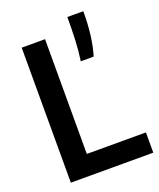

<svg xmlns="http://www.w3.org/2000/svg" viewBox="-148 -899 818 989"><g transform="rotate(-20 261.0 -404.0)"><path d="M67 0V-740H195V-111H519V0ZM329 -570Q337 -625.5 339.5 -682Q342 -738.5 342 -808H429.5Q429.5 -736 421.8 -676.2Q414 -616.5 399.5 -570Z"/></g></svg>

Font: Encode Sans SemiCondensed SemiCondensed SemiBold
Style: Regular
Weight: 600
Width: 4
Designer: Multiple Designers
Foundry: Impallari Type
Version: Version 3.000; ttfautohint (v1.8.3) -l 8 -r 50 -G 200 -x 14 